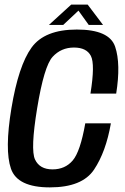

<svg xmlns="http://www.w3.org/2000/svg" viewBox="-20 -808 542 832"><path d="M196 4Q55.5 4 27.5 -77Q-0.5 -158 29.5 -339Q60 -523 116.5 -601.5Q173 -680 313 -680Q454 -680 479 -605.5Q504 -531 483.5 -402.5H372Q392.5 -529.5 373.8 -565.8Q355 -602 300.5 -602Q245 -602 208 -561.8Q171 -521.5 141 -339Q111.5 -159.5 131.8 -116.8Q152 -74 207.5 -74Q262 -74 295 -112.5Q328 -151 349.5 -273.5H460.5Q439 -150 387.5 -73Q336 4 196 4ZM192 -700 288.5 -788H360L426.5 -700H364.5L320 -762L254 -700Z"/></svg>

Font: Anybody Medium
Style: Italic
Weight: 500
Italic angle: -10°
Designer: Tyler Finck
Foundry: Etcetera Type Company
Version: Version 1.010; ttfautohint (v1.8.3) -l 8 -r 50 -G 200 -x 14 